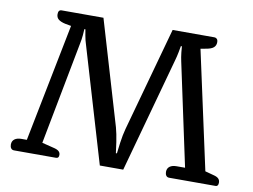

<svg xmlns="http://www.w3.org/2000/svg" viewBox="-76 -804 1201 913"><g transform="rotate(10 525.0 -347.5)"><path d="M24 -25Q24 -42 36 -51Q48 -60 69 -60H95L208 -630L180 -635Q157 -640 146 -649Q135 -658 135 -674Q135 -695 151 -695H353L502 -192Q510 -163 516 -123Q522 -83 523 -71H528Q529 -83 534.5 -123Q540 -163 548 -192L687 -695H889Q896 -695 901 -690Q906 -685 906 -674Q906 -658 895 -648.5Q884 -639 860 -635L833 -630L957 -60L998 -49Q1015 -45 1022.5 -37.5Q1030 -30 1030 -18Q1030 0 1017 0H793Q783 0 778 -7Q773 -14 773 -25Q773 -42 785 -51Q797 -60 818 -60H859L753 -556Q749 -574 746.5 -596.5Q744 -619 744 -626H739Q738 -619 733.5 -596Q729 -573 724 -556L571 0H458L293 -556Q287 -574 283 -596.5Q279 -619 278 -626H273Q273 -619 271 -596.5Q269 -574 265 -556L170 -59L226 -45Q244 -41 252 -34Q260 -27 260 -16Q260 0 247 0H44Q34 0 29 -7Q24 -14 24 -25Z"/></g></svg>

Font: Maitree Medium
Style: Regular
Weight: 500
Designer: CadsonDemak Team
Foundry: CadsonDemak
Version: Version 1.000